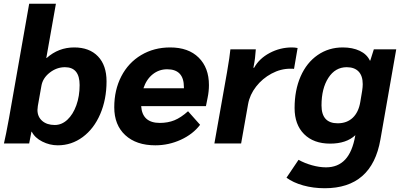

<svg xmlns="http://www.w3.org/2000/svg" viewBox="-20 -762 2125 1020"><path d="M149 -62H147Q136 -4 135 0H1Q11 -42 28 -135L135 -742H277L226 -454H228Q291 -510 374 -510Q455 -510 500.5 -462.5Q546 -415 546 -330Q546 -234 512.5 -156Q479 -78 419.5 -34Q360 10 287 10Q244 10 204.5 -10Q165 -30 149 -62ZM403 -310Q403 -405 325 -405Q281 -405 244 -376Q207 -347 200 -306L181 -199Q179 -185 179 -178Q179 -142 204 -120Q229 -98 271 -98Q308 -98 338 -126Q368 -154 385.5 -202.5Q403 -251 403 -310Z M1090 -310Q1090 -277 1083 -243L1074 -198H730Q736 -109 829 -109Q872 -109 906.5 -123Q941 -137 979 -171L1043 -99Q1005 -49 940.5 -19.5Q876 10 805 10Q704 10 645.5 -44Q587 -98 587 -192Q587 -284 624.5 -356.5Q662 -429 730 -469.5Q798 -510 884 -510Q981 -510 1035.5 -456Q1090 -402 1090 -310ZM957 -299Q957 -394 868 -394Q825 -394 791.5 -367.5Q758 -341 742 -293H957Z M1186 -378Q1201 -465 1204 -500H1339Q1336 -451 1328 -412L1326 -402H1330Q1357 -451 1412.5 -480.5Q1468 -510 1531 -510Q1545 -510 1561 -507L1542 -396Q1540 -397 1522 -397Q1471 -397 1422.5 -371Q1374 -345 1340.5 -302Q1307 -259 1298 -209L1261 0H1119Z M2085 -500 2001 -21Q1956 238 1705 238Q1644 238 1590.5 223Q1537 208 1502 182L1566 87Q1598 105 1637.5 116Q1677 127 1712 127Q1775 127 1813.5 86Q1852 45 1867 -40L1868 -44Q1820 1 1734 1Q1646 1 1595.5 -49.5Q1545 -100 1545 -188Q1545 -283 1577 -356Q1609 -429 1667.5 -469.5Q1726 -510 1801 -510Q1853 -510 1891 -492Q1929 -474 1945 -440H1947L1966 -500ZM1907 -315Q1907 -359 1885 -382Q1863 -405 1822 -405Q1761 -405 1724.5 -348.5Q1688 -292 1688 -202Q1688 -107 1774 -107Q1823 -107 1854 -136.5Q1885 -166 1894 -220L1904 -280Q1907 -300 1907 -315Z"/></svg>

Font: Sarabun ExtraBold
Style: Italic
Weight: 800
Italic angle: -10°
Designer: Suppakit Chalermlarp | Katatrad Co.,Ltd.
Foundry: Cadson Demak Co.,Ltd.
Version: Version 1.000; ttfautohint (v1.6)